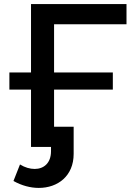

<svg xmlns="http://www.w3.org/2000/svg" viewBox="-20 -720 664 941"><path d="M533 -365H245V-601H600V-700H132V-365H26V-281H132V0H230V21C230 80 194 108 150 108C127 108 102 101 78 86L46 167C87 190 130 201 170 201C263 201 341 143 341 34V-99H245V-281H533Z"/></svg>

Font: Montserrat-Alt1 SemBd
Style: Regular
Weight: 600
Designer: Differentunic
Foundry: Differentunic
Version: Version 7.222